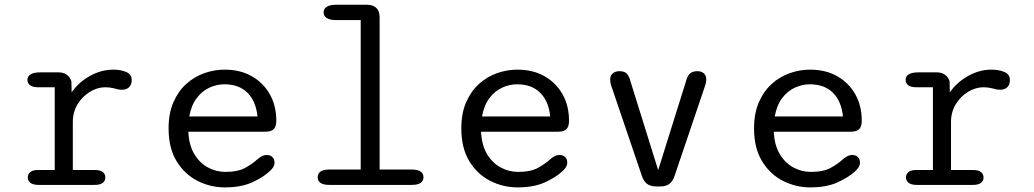

<svg xmlns="http://www.w3.org/2000/svg" viewBox="-20 -782 4373 812"><path d="M288 -63H381Q404.5 -63 415 -54.2Q425.5 -45.5 425.5 -31.5Q425.5 -17.5 414.8 -8.8Q404 0 381 0H143.5Q120 0 108.8 -8.8Q97.5 -17.5 97.5 -31.5Q97.5 -45.5 108 -54.2Q118.5 -63 139.5 -63H211.5V-413H139.5Q118.5 -413 107.2 -421.5Q96 -430 96 -444.5Q96 -459.5 109.8 -467.8Q123.5 -476 150 -476H228Q248 -476 262.2 -466Q276.5 -456 282 -438L283 -391.5Q313 -434.5 360.8 -461Q408.5 -487.5 459.5 -487.5Q489.5 -487.5 513.2 -477.8Q537 -468 537 -443.5Q537 -424 526 -413.2Q515 -402.5 496.5 -402.5Q486.5 -402.5 478.5 -404.2Q470.5 -406 462 -408.5Q453.5 -410.5 444.2 -411.8Q435 -413 425.5 -413Q392.5 -413 360.8 -394Q329 -375 308.5 -341.8Q288 -308.5 288 -266Z M930.5 10.5Q870 10.5 815.5 -17Q761 -44.5 727 -100Q693 -155.5 693 -239Q693 -302.5 713.2 -349.2Q733.5 -396 767.5 -426.8Q801.5 -457.5 843.8 -472.5Q886 -487.5 930 -487.5Q995.5 -487.5 1044.5 -459.8Q1093.5 -432 1121 -383.5Q1148.5 -335 1148.5 -271.5Q1148.5 -247 1137.8 -236Q1127 -225 1102.5 -225H776.5Q779 -168.5 801.5 -130.8Q824 -93 859 -74Q894 -55 933.5 -55Q986.5 -55 1017.8 -72.5Q1049 -90 1069 -108.5Q1078 -116.5 1087.8 -121.5Q1097.5 -126.5 1108.5 -126.5Q1123 -126.5 1132 -117.8Q1141 -109 1141 -94.5Q1141 -83.5 1134.8 -74Q1128.5 -64.5 1118 -55.5Q1091 -31 1045 -10.2Q999 10.5 930.5 10.5ZM780.5 -289.5H1069Q1062.5 -354 1026.5 -389.8Q990.5 -425.5 929 -425.5Q896.5 -425.5 865.5 -411.2Q834.5 -397 811.8 -367Q789 -337 780.5 -289.5Z M1373 0Q1347.5 0 1335.5 -8.5Q1323.5 -17 1323.5 -32Q1323.5 -48 1335.5 -56.5Q1347.5 -65 1373 -65H1505.5V-697H1402.5Q1376 -697 1362.2 -705.5Q1348.5 -714 1348.5 -729.5Q1348.5 -745 1362.2 -753.5Q1376 -762 1402.5 -762H1531.5Q1558 -762 1571.8 -748.2Q1585.5 -734.5 1585.5 -708V-65H1721.5Q1746.5 -65 1758.8 -56.5Q1771 -48 1771 -32Q1771 -17 1758.8 -8.5Q1746.5 0 1721.5 0Z M2168.5 10.5Q2108 10.5 2053.5 -17Q1999 -44.5 1965 -100Q1931 -155.5 1931 -239Q1931 -302.5 1951.2 -349.2Q1971.5 -396 2005.5 -426.8Q2039.5 -457.5 2081.8 -472.5Q2124 -487.5 2168 -487.5Q2233.5 -487.5 2282.5 -459.8Q2331.5 -432 2359 -383.5Q2386.5 -335 2386.5 -271.5Q2386.5 -247 2375.8 -236Q2365 -225 2340.5 -225H2014.5Q2017 -168.5 2039.5 -130.8Q2062 -93 2097 -74Q2132 -55 2171.5 -55Q2224.5 -55 2255.8 -72.5Q2287 -90 2307 -108.5Q2316 -116.5 2325.8 -121.5Q2335.5 -126.5 2346.5 -126.5Q2361 -126.5 2370 -117.8Q2379 -109 2379 -94.5Q2379 -83.5 2372.8 -74Q2366.5 -64.5 2356 -55.5Q2329 -31 2283 -10.2Q2237 10.5 2168.5 10.5ZM2018.5 -289.5H2307Q2300.5 -354 2264.5 -389.8Q2228.5 -425.5 2167 -425.5Q2134.5 -425.5 2103.5 -411.2Q2072.5 -397 2049.8 -367Q2027 -337 2018.5 -289.5Z M2755 6.5Q2731 6.5 2716.5 -4.5Q2702 -15.5 2694.5 -38.5L2565 -419.5Q2560.5 -433.5 2560.5 -445Q2560.5 -462.5 2571.5 -471.8Q2582.5 -481 2600 -481Q2621.5 -481 2631.5 -469.8Q2641.5 -458.5 2647.5 -434.5L2763.5 -62.5L2880 -434.5Q2885.5 -458 2896.5 -469.5Q2907.5 -481 2929 -481Q2946 -481 2956.5 -472Q2967 -463 2967 -445.5Q2967 -433.5 2962 -419.5L2833 -38.5Q2826 -15.5 2811.2 -4.5Q2796.5 6.5 2772.5 6.5Z M3406.5 10.5Q3346 10.5 3291.5 -17Q3237 -44.5 3203 -100Q3169 -155.5 3169 -239Q3169 -302.5 3189.2 -349.2Q3209.5 -396 3243.5 -426.8Q3277.5 -457.5 3319.8 -472.5Q3362 -487.5 3406 -487.5Q3471.5 -487.5 3520.5 -459.8Q3569.5 -432 3597 -383.5Q3624.5 -335 3624.5 -271.5Q3624.5 -247 3613.8 -236Q3603 -225 3578.5 -225H3252.5Q3255 -168.5 3277.5 -130.8Q3300 -93 3335 -74Q3370 -55 3409.5 -55Q3462.5 -55 3493.8 -72.5Q3525 -90 3545 -108.5Q3554 -116.5 3563.8 -121.5Q3573.5 -126.5 3584.5 -126.5Q3599 -126.5 3608 -117.8Q3617 -109 3617 -94.5Q3617 -83.5 3610.8 -74Q3604.5 -64.5 3594 -55.5Q3567 -31 3521 -10.2Q3475 10.5 3406.5 10.5ZM3256.5 -289.5H3545Q3538.5 -354 3502.5 -389.8Q3466.5 -425.5 3405 -425.5Q3372.5 -425.5 3341.5 -411.2Q3310.5 -397 3287.8 -367Q3265 -337 3256.5 -289.5Z M4002 -63H4095Q4118.5 -63 4129 -54.2Q4139.5 -45.5 4139.5 -31.5Q4139.5 -17.5 4128.8 -8.8Q4118 0 4095 0H3857.5Q3834 0 3822.8 -8.8Q3811.5 -17.5 3811.5 -31.5Q3811.5 -45.5 3822 -54.2Q3832.5 -63 3853.5 -63H3925.5V-413H3853.5Q3832.5 -413 3821.2 -421.5Q3810 -430 3810 -444.5Q3810 -459.5 3823.8 -467.8Q3837.5 -476 3864 -476H3942Q3962 -476 3976.2 -466Q3990.5 -456 3996 -438L3997 -391.5Q4027 -434.5 4074.8 -461Q4122.5 -487.5 4173.5 -487.5Q4203.5 -487.5 4227.2 -477.8Q4251 -468 4251 -443.5Q4251 -424 4240 -413.2Q4229 -402.5 4210.5 -402.5Q4200.5 -402.5 4192.5 -404.2Q4184.5 -406 4176 -408.5Q4167.5 -410.5 4158.2 -411.8Q4149 -413 4139.5 -413Q4106.5 -413 4074.8 -394Q4043 -375 4022.5 -341.8Q4002 -308.5 4002 -266Z"/></svg>

Font: Sono ExtraLight Monospace
Style: Regular
Weight: 400
Version: Version 2.112